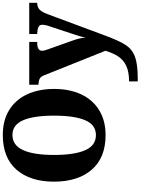

<svg xmlns="http://www.w3.org/2000/svg" viewBox="164 -929 1005 1373"><g transform="rotate(-90 666.5 -242.5)"><path d="M54 -359Q54 -529 139.5 -627Q225 -725 388 -725Q491 -725 565 -680Q639 -635 678 -552Q717 -469 717 -358Q717 -247 678 -164Q639 -81 564.5 -35.5Q490 10 387 10Q225 10 139.5 -89Q54 -188 54 -359ZM526 -358Q526 -504 493 -580Q460 -656 388 -656Q314 -656 279.5 -580Q245 -504 245 -358Q245 -212 279 -135.5Q313 -59 387 -59Q460 -59 493 -135.5Q526 -212 526 -358ZM771 178Q839 178 881.5 158Q924 138 948.5 101.5Q973 65 990 9L813 -433Q804 -455 788.5 -462Q773 -469 751 -470H747V-536H1053V-479H1049Q1019 -479 1004.5 -470.5Q990 -462 990 -444Q990 -427 1000 -403L1060 -234Q1082 -174 1085 -131Q1089 -165 1103 -203L1165 -391Q1169 -400 1172.5 -416.5Q1176 -433 1176 -442Q1176 -461 1161.5 -469Q1147 -477 1115 -479H1110V-536H1333V-479H1329Q1301 -478 1284 -461.5Q1267 -445 1253 -408L1102 -2Q1063 105 1032 152.5Q1001 200 948 220Q895 240 791 240H771Z"/></g></svg>

Font: Noto Serif ExtraBold
Style: Regular
Weight: 800
Designer: Monotype Design Team
Foundry: Monotype Imaging Inc.
Version: Version 1.001